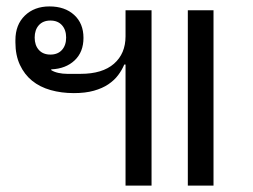

<svg xmlns="http://www.w3.org/2000/svg" viewBox="-20 -578 789 598"><path d="M371 -377H367Q360 -360 348 -344Q336 -328 317.5 -315.5Q299 -303 272.5 -295.5Q246 -288 210 -288Q171 -288 137.5 -297.5Q104 -307 80 -326.5Q56 -346 42 -376Q28 -406 28 -446V-453Q28 -501 57.5 -529.5Q87 -558 134 -558Q182 -558 211 -531.5Q240 -505 240 -460Q240 -416 212.5 -390Q185 -364 140 -362L139 -360Q148 -354 161.5 -351Q175 -348 189 -348H231Q299 -348 335 -379.5Q371 -411 371 -465V-546H452V0H371ZM137 -408Q160 -408 173 -422.5Q186 -437 186 -461Q186 -485 173 -499.5Q160 -514 137 -514Q114 -514 101 -499.5Q88 -485 88 -461Q88 -437 101 -422.5Q114 -408 137 -408ZM565 0V-546H645V0Z"/></svg>

Font: IBM Plex Sans Thai Looped
Style: Regular
Weight: 400
Designer: Mike Abbink, Paul van der Laan, Pieter van Rosmalen, Ben Mitchell, Mark Frömberg
Foundry: Bold Monday
Version: Version 1.1